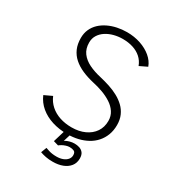

<svg xmlns="http://www.w3.org/2000/svg" viewBox="-210 -835 1071 1164"><g transform="rotate(30 325.0 -253.0)"><path d="M329.5 11Q272.5 11 224 -4.2Q175.5 -19.5 140 -49Q104.5 -78.5 86 -121.5L140.5 -147Q155 -112 183 -87.2Q211 -62.5 248.8 -50Q286.5 -37.5 331.5 -37.5Q383.5 -37.5 423 -55.8Q462.5 -74 484.5 -106.5Q506.5 -139 506.5 -183Q506.5 -217 489.2 -243.2Q472 -269.5 443.2 -288Q414.5 -306.5 380.2 -319Q346 -331.5 312.5 -338.5Q266.5 -349 229.2 -365.2Q192 -381.5 165.2 -405Q138.5 -428.5 124.2 -460.8Q110 -493 110 -535.5Q110 -569 122.2 -596.2Q134.5 -623.5 156.2 -644Q178 -664.5 206.5 -678.2Q235 -692 268.2 -699Q301.5 -706 336 -706Q387.5 -706 431.8 -691Q476 -676 507.5 -649.5Q539 -623 551.5 -588.5L498.5 -563Q486.5 -594.5 463 -615.5Q439.5 -636.5 406.8 -647Q374 -657.5 334.5 -657.5Q303 -657.5 273.2 -649.8Q243.5 -642 219.8 -626.8Q196 -611.5 181.8 -589Q167.5 -566.5 167.5 -537Q167.5 -493.5 189.2 -464.5Q211 -435.5 248 -417.5Q285 -399.5 332 -389Q366.5 -381 400.2 -370Q434 -359 463.5 -343Q493 -327 515.8 -305.2Q538.5 -283.5 551.5 -254.2Q564.5 -225 564.5 -187.5Q564.5 -149 552.5 -117.5Q540.5 -86 519 -61.8Q497.5 -37.5 468.2 -21.5Q439 -5.5 403.8 2.8Q368.5 11 329.5 11ZM337.5 200Q323 200 311 199Q299 198 288 195.8Q277 193.5 267.2 191Q257.5 188.5 248 185L263 146Q274.5 150 286 153.8Q297.5 157.5 311 159.5Q324.5 161.5 341 161.5Q366 161.5 385 154.2Q404 147 415 133.8Q426 120.5 426 104Q426 83 413.2 77.2Q400.5 71.5 383.5 71.5Q371 71.5 357.8 75.8Q344.5 80 333.5 86.2Q322.5 92.5 316 98L281.5 88L308 0H350L326 78L318.5 68.5Q324.5 61 336.8 54Q349 47 365.2 42.5Q381.5 38 398.5 38Q416 38 432.5 43.2Q449 48.5 459.8 62.2Q470.5 76 470.5 101Q470.5 132.5 453 154.8Q435.5 177 405.5 188.5Q375.5 200 337.5 200Z"/></g></svg>

Font: Trispace Thin ExtraLight
Style: Regular
Weight: 250
Version: Version 1.210